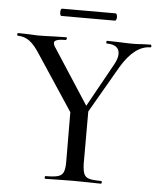

<svg xmlns="http://www.w3.org/2000/svg" viewBox="-63 -794 695 840"><g transform="rotate(5 284.5 -374.0)"><path d="M575 -613Q506 -613 447 -514L329 -310V-81Q330 -50 336 -36Q342 -22 358 -17Q374 -12 410 -12Q415 -12 415 -6Q415 0 410 0Q379 0 362 -1L291 -2L217 -1Q199 0 168 0Q164 0 164 -6Q164 -12 168 -12Q204 -12 221.5 -17Q239 -22 245.5 -36.5Q252 -51 252 -81L251 -300L91 -542Q67 -580 44.5 -596.5Q22 -613 -6 -613Q-10 -613 -10 -619Q-10 -625 -7 -625L36 -624Q66 -622 79 -622Q107 -622 155 -624L204 -625Q208 -625 208 -620Q208 -618 206.5 -615.5Q205 -613 203 -613Q153 -613 153 -596Q153 -587 163 -573L318 -334L424 -525Q439 -552 439 -572Q439 -592 425.5 -602.5Q412 -613 385 -613Q381 -613 381 -619Q381 -625 385 -625L433 -624Q473 -622 501 -622Q517 -622 541 -624L575 -625Q579 -625 579 -619Q579 -613 575 -613ZM169 -732Q169 -748 176 -748H410Q414 -748 416 -743Q418 -738 418 -732Q418 -726 416 -721Q414 -716 410 -716H176Q169 -716 169 -732Z"/></g></svg>

Font: Cormorant Upright Medium
Style: Regular
Weight: 500
Designer: Christian Thalmann (Catharsis Fonts)
Foundry: Catharsis Fonts
Version: Version 3.302